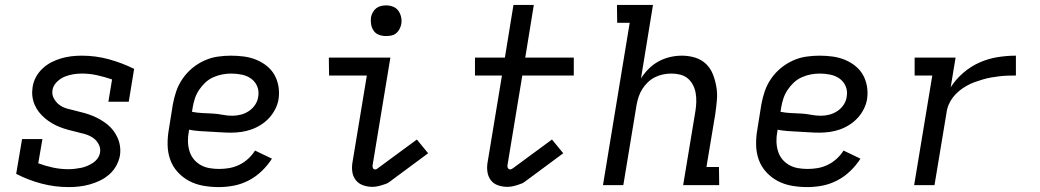

<svg xmlns="http://www.w3.org/2000/svg" viewBox="-20 -755 4240 783"><path d="M261 8Q203 8 148.5 -6.5Q94 -21 46 -46L70 -188H153L136 -89Q166 -78 196.5 -71.5Q227 -65 260 -65Q272 -65 285 -66.5Q298 -68 310.5 -70.5Q323 -73 335 -78Q347 -83 358.5 -90.5Q370 -98 378 -109Q386 -120 388 -133Q391 -151 382 -167.5Q373 -184 358.5 -193.5Q344 -203 327 -208Q310 -213 292 -217Q274 -221 256.5 -226Q239 -231 222.5 -237.5Q206 -244 191 -253Q176 -262 162.5 -273.5Q149 -285 138.5 -298.5Q128 -312 121 -328.5Q114 -345 112 -363Q110 -381 113 -400Q116 -421 126.5 -440.5Q137 -460 153.5 -475.5Q170 -491 189.5 -501Q209 -511 229.5 -517Q250 -523 271 -525.5Q292 -528 313 -528Q371 -528 425 -513Q479 -498 527 -474L505 -340H422L437 -431Q408 -441 377 -448Q346 -455 314 -455Q296 -455 278 -452Q260 -449 243 -442Q226 -435 211.5 -420.5Q197 -406 194 -388Q191 -369 200 -353Q209 -337 222.5 -327Q236 -317 254 -312Q272 -307 289.5 -303Q307 -299 324.5 -294Q342 -289 358 -282.5Q374 -276 389.5 -267Q405 -258 418.5 -247Q432 -236 442.5 -222Q453 -208 460 -192Q467 -176 469.5 -157.5Q472 -139 469 -120Q465 -99 454 -79Q443 -59 426 -44Q409 -29 388.5 -19Q368 -9 346.5 -3Q325 3 303.5 5.5Q282 8 261 8Z M872 8Q840 8 809 2.5Q778 -3 751.5 -17Q725 -31 704.5 -53.5Q684 -76 674 -104.5Q664 -133 663.5 -165Q663 -197 669 -230L685 -330Q690 -357 699 -383.5Q708 -410 725 -434.5Q742 -459 764.5 -477.5Q787 -496 813.5 -508Q840 -520 867.5 -524Q895 -528 922 -528Q949 -528 975 -524.5Q1001 -521 1024.5 -511.5Q1048 -502 1067.5 -486.5Q1087 -471 1099 -450Q1111 -429 1115.5 -403.5Q1120 -378 1116 -351Q1113 -331 1103 -311Q1093 -291 1078 -274.5Q1063 -258 1044 -246Q1025 -234 1005 -227Q985 -220 964 -217Q943 -214 922 -214Q901 -214 879.5 -215.5Q858 -217 836.5 -218Q815 -219 793.5 -220.5Q772 -222 751 -226L750 -218Q746 -198 746.5 -178Q747 -158 752.5 -139.5Q758 -121 769.5 -106.5Q781 -92 797.5 -82.5Q814 -73 833.5 -69.5Q853 -66 873 -66Q894 -66 914.5 -69.5Q935 -73 955 -82.5Q975 -92 992 -107.5Q1009 -123 1020 -141L1089 -108Q1072 -81 1047.5 -57.5Q1023 -34 994 -19Q965 -4 934 2Q903 8 872 8ZM928 -283Q945 -283 962.5 -287.5Q980 -292 995.5 -302.5Q1011 -313 1021 -328.5Q1031 -344 1033 -361Q1037 -383 1029 -402.5Q1021 -422 1004.5 -434Q988 -446 966.5 -450.5Q945 -455 923 -455Q905 -455 886.5 -451.5Q868 -448 850 -440Q832 -432 817.5 -418.5Q803 -405 792 -388.5Q781 -372 775 -354Q769 -336 766 -318L763 -299Q784 -295 804.5 -294Q825 -293 846 -292Q867 -291 887 -287Q907 -283 928 -283Z M1499 7Q1479 7 1460.5 0.5Q1442 -6 1430.5 -21Q1419 -36 1416.5 -56Q1414 -76 1418 -96L1476 -447H1322L1321 -520H1572L1500 -84Q1498 -77 1500.5 -70.5Q1503 -64 1510 -64Q1513 -64 1516 -65.5Q1519 -67 1521 -69L1680 -186L1726 -130L1568 -13Q1564 -10 1560.5 -8Q1557 -6 1553 -5Q1539 0 1525.5 3.5Q1512 7 1499 7ZM1554 -608Q1539 -608 1525.5 -613Q1512 -618 1504 -629.5Q1496 -641 1493.5 -655.5Q1491 -670 1493 -685Q1495 -695 1500.5 -705Q1506 -715 1514.5 -721.5Q1523 -728 1533.5 -730.5Q1544 -733 1555 -733Q1570 -733 1583.5 -727.5Q1597 -722 1605 -710.5Q1613 -699 1616 -684.5Q1619 -670 1616 -655Q1614 -645 1608.5 -635Q1603 -625 1594.5 -618.5Q1586 -612 1575.5 -610Q1565 -608 1554 -608Z M2050 7Q2029 7 2010.5 0.5Q1992 -6 1981 -21Q1970 -36 1967.5 -56Q1965 -76 1969 -96L2027 -447H1917V-520H2039L2074 -735H2157L2122 -520H2320V-447H2110L2050 -84Q2048 -77 2051 -70.5Q2054 -64 2061 -64Q2063 -64 2066 -65.5Q2069 -67 2072 -69L2231 -186L2277 -130L2119 -13Q2115 -10 2111 -8Q2107 -6 2103 -5Q2090 0 2076.5 3.5Q2063 7 2050 7Z M2439 0 2548 -662H2497L2496 -735H2643L2594 -435Q2607 -456 2625.5 -474.5Q2644 -493 2666.5 -505Q2689 -517 2713 -522.5Q2737 -528 2761 -528Q2789 -528 2815 -520Q2841 -512 2859.5 -494Q2878 -476 2887.5 -451.5Q2897 -427 2901.5 -400.5Q2906 -374 2903.5 -346Q2901 -318 2897 -290L2861 -74H2912L2913 0H2766L2816 -302Q2819 -321 2819.5 -339.5Q2820 -358 2817 -375.5Q2814 -393 2806 -408.5Q2798 -424 2785 -435Q2772 -446 2754.5 -450.5Q2737 -455 2718 -455Q2701 -455 2684 -451.5Q2667 -448 2651 -440Q2635 -432 2622 -419.5Q2609 -407 2599.5 -392Q2590 -377 2584.5 -360.5Q2579 -344 2576 -327L2522 0Z M3272 8Q3240 8 3209 2.5Q3178 -3 3151.5 -17Q3125 -31 3104.5 -53.5Q3084 -76 3074 -104.5Q3064 -133 3063.5 -165Q3063 -197 3069 -230L3085 -330Q3090 -357 3099 -383.5Q3108 -410 3125 -434.5Q3142 -459 3164.5 -477.5Q3187 -496 3213.5 -508Q3240 -520 3267.5 -524Q3295 -528 3322 -528Q3349 -528 3375 -524.5Q3401 -521 3424.5 -511.5Q3448 -502 3467.5 -486.5Q3487 -471 3499 -450Q3511 -429 3515.5 -403.5Q3520 -378 3516 -351Q3513 -331 3503 -311Q3493 -291 3478 -274.5Q3463 -258 3444 -246Q3425 -234 3405 -227Q3385 -220 3364 -217Q3343 -214 3322 -214Q3301 -214 3279.5 -215.5Q3258 -217 3236.5 -218Q3215 -219 3193.5 -220.5Q3172 -222 3151 -226L3150 -218Q3146 -198 3146.5 -178Q3147 -158 3152.5 -139.5Q3158 -121 3169.5 -106.5Q3181 -92 3197.5 -82.5Q3214 -73 3233.5 -69.5Q3253 -66 3273 -66Q3294 -66 3314.5 -69.5Q3335 -73 3355 -82.5Q3375 -92 3392 -107.5Q3409 -123 3420 -141L3489 -108Q3472 -81 3447.5 -57.5Q3423 -34 3394 -19Q3365 -4 3334 2Q3303 8 3272 8ZM3328 -283Q3345 -283 3362.5 -287.5Q3380 -292 3395.5 -302.5Q3411 -313 3421 -328.5Q3431 -344 3433 -361Q3437 -383 3429 -402.5Q3421 -422 3404.5 -434Q3388 -446 3366.5 -450.5Q3345 -455 3323 -455Q3305 -455 3286.5 -451.5Q3268 -448 3250 -440Q3232 -432 3217.5 -418.5Q3203 -405 3192 -388.5Q3181 -372 3175 -354Q3169 -336 3166 -318L3163 -299Q3184 -295 3204.5 -294Q3225 -293 3246 -292Q3267 -291 3287 -287Q3307 -283 3328 -283Z M3708 0 3782 -447H3710V-520H3877L3857 -399Q3878 -432 3909 -458.5Q3940 -485 3975.5 -500.5Q4011 -516 4048.5 -522Q4086 -528 4123 -528V-447Q4107 -447 4090 -446.5Q4073 -446 4056 -444Q4039 -442 4022 -439Q4005 -436 3988 -431Q3971 -426 3954.5 -420Q3938 -414 3922 -405Q3906 -396 3892 -384.5Q3878 -373 3867 -359Q3856 -345 3849 -328.5Q3842 -312 3840 -295L3791 0Z"/></svg>

Font: Iosevka Plex Etoile
Style: Italic
Weight: 400
Italic angle: -9°
Designer: Belleve Invis
Foundry: Belleve Invis
Version: Version 25.1.1; ttfautohint (v1.8.4)